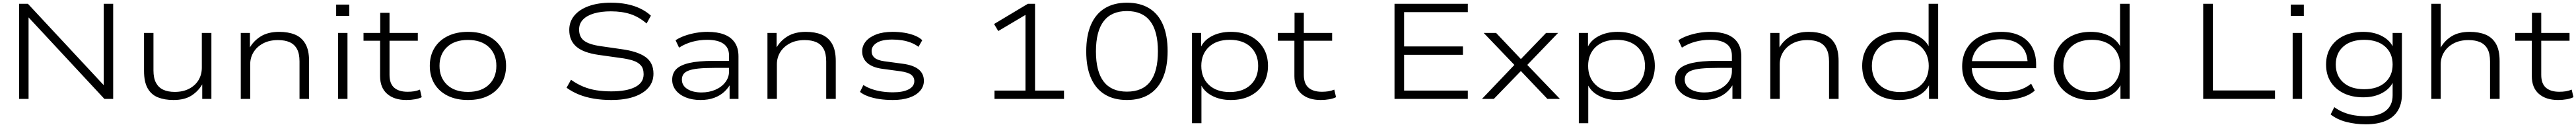

<svg xmlns="http://www.w3.org/2000/svg" viewBox="-20 -733 19120 941"><path d="M122 0V-705H187L762 -89H750V-705H820V0H755L181 -616H192V0Z M1267 8Q1202 8 1152.5 -11.5Q1103 -31 1076 -78.5Q1049 -126 1049 -207V-489H1119V-211Q1119 -155 1137.5 -120Q1156 -85 1191 -68.5Q1226 -52 1277 -52Q1339 -52 1384.5 -76Q1430 -100 1454 -140.5Q1478 -181 1478 -232V-489H1549V0H1481V-115H1485Q1455 -60 1403 -26Q1351 8 1267 8Z M1767 0V-489H1835V-373H1830Q1859 -428 1914 -462.5Q1969 -497 2052 -497Q2119 -497 2168.5 -477Q2218 -457 2246 -409.5Q2274 -362 2274 -281V0H2203V-278Q2203 -335 2184.5 -369.5Q2166 -404 2130.5 -420Q2095 -436 2043 -436Q1980 -436 1934 -412Q1888 -388 1862.5 -347.5Q1837 -307 1837 -256V0Z M2475 -615V-699H2572V-615ZM2489 0V-489H2559V0Z M2996 8Q2906 8 2853.5 -37.5Q2801 -83 2801 -169V-431H2678V-489H2802V-638H2871V-489H3081V-431H2871V-178Q2871 -113 2906 -83Q2941 -53 3005 -53Q3031 -53 3053 -56.5Q3075 -60 3097 -69L3110 -13Q3091 -3 3060.5 2.5Q3030 8 2996 8Z M3453 8Q3367 8 3303 -23.5Q3239 -55 3204.5 -112Q3170 -169 3170 -245Q3170 -321 3204.5 -377.5Q3239 -434 3303 -465.5Q3367 -497 3453 -497Q3541 -497 3604 -465.5Q3667 -434 3701.5 -377.5Q3736 -321 3736 -245Q3736 -170 3701.5 -112.5Q3667 -55 3604 -23.5Q3541 8 3453 8ZM3453 -52Q3552 -52 3608 -105Q3664 -158 3664 -245Q3664 -332 3608 -384.5Q3552 -437 3453 -437Q3354 -437 3298 -384.5Q3242 -332 3242 -245Q3242 -158 3298 -105Q3354 -52 3453 -52Z M4516 8Q4449 8 4388.5 -2Q4328 -12 4277 -32.5Q4226 -53 4185 -83L4218 -142Q4263 -110 4309.5 -91Q4356 -72 4407 -64Q4458 -56 4517 -56Q4631 -56 4694 -88Q4757 -120 4757 -183Q4757 -225 4736.5 -248.5Q4716 -272 4677 -284.5Q4638 -297 4582 -304L4425 -326Q4310 -342 4257.5 -387.5Q4205 -433 4205 -511Q4205 -573 4243.5 -618.5Q4282 -664 4351.5 -688.5Q4421 -713 4515 -713Q4577 -713 4631 -702.5Q4685 -692 4730.5 -670.5Q4776 -649 4811 -617L4779 -559Q4722 -608 4659 -628.5Q4596 -649 4514 -649Q4442 -649 4389 -633.5Q4336 -618 4307 -588Q4278 -558 4278 -514Q4278 -459 4315.5 -431Q4353 -403 4438 -391L4591 -369Q4711 -353 4770.5 -311Q4830 -269 4830 -187Q4830 -126 4792 -82.5Q4754 -39 4684 -15.5Q4614 8 4516 8Z M5179 8Q5118 8 5070.5 -11Q5023 -30 4996 -64Q4969 -98 4969 -142Q4969 -190 4999 -220.5Q5029 -251 5096.5 -266.5Q5164 -282 5277 -282H5407V-230H5281Q5209 -230 5162.5 -225Q5116 -220 5089.5 -209.5Q5063 -199 5052 -182.5Q5041 -166 5041 -143Q5041 -99 5081.5 -73.5Q5122 -48 5187 -48Q5243 -48 5289.5 -68Q5336 -88 5363.5 -124Q5391 -160 5391 -204V-321Q5391 -380 5349.5 -409Q5308 -438 5229 -438Q5171 -438 5118 -423.5Q5065 -409 5020 -380L4994 -435Q5025 -455 5063.5 -468.5Q5102 -482 5145 -489.5Q5188 -497 5231 -497Q5304 -497 5355 -477.5Q5406 -458 5433.5 -417.5Q5461 -377 5461 -315V0H5395V-114L5403 -115Q5386 -81 5355 -52.5Q5324 -24 5280 -8Q5236 8 5179 8Z M5676 0V-489H5744V-373H5739Q5768 -428 5823 -462.5Q5878 -497 5961 -497Q6028 -497 6077.5 -477Q6127 -457 6155 -409.5Q6183 -362 6183 -281V0H6112V-278Q6112 -335 6093.5 -369.5Q6075 -404 6039.5 -420Q6004 -436 5952 -436Q5889 -436 5843 -412Q5797 -388 5771.5 -347.5Q5746 -307 5746 -256V0Z M6607 8Q6553 8 6506.5 1Q6460 -6 6423 -19.5Q6386 -33 6363 -52L6388 -103Q6416 -85 6450.5 -73Q6485 -61 6525 -55Q6565 -49 6608 -49Q6682 -49 6724 -71Q6766 -93 6766 -132Q6766 -161 6743 -179Q6720 -197 6663 -205L6529 -223Q6455 -233 6417 -266.5Q6379 -300 6379 -353Q6379 -393 6405.5 -425.5Q6432 -458 6482.5 -477.5Q6533 -497 6605 -497Q6652 -497 6694 -490Q6736 -483 6770.5 -469Q6805 -455 6825 -435L6797 -386Q6772 -405 6741 -417Q6710 -429 6675 -434.5Q6640 -440 6603 -440Q6525 -440 6487 -415.5Q6449 -391 6449 -355Q6449 -324 6471 -305Q6493 -286 6544 -279L6678 -261Q6757 -251 6797 -219.5Q6837 -188 6837 -134Q6837 -92 6808.5 -59.5Q6780 -27 6728.5 -9.5Q6677 8 6607 8Z M7361 0V-62H7591V-648L7629 -645L7389 -503L7358 -555L7609 -705H7662V-62H7877V0Z M8344 8Q8247 8 8179.5 -33.5Q8112 -75 8077 -155Q8042 -235 8042 -352Q8042 -469 8077 -549.5Q8112 -630 8179.5 -671.5Q8247 -713 8344 -713Q8442 -713 8509.5 -671.5Q8577 -630 8611.5 -550Q8646 -470 8646 -354Q8646 -237 8611 -156Q8576 -75 8508.5 -33.5Q8441 8 8344 8ZM8344 -54Q8460 -54 8517 -128.5Q8574 -203 8574 -353Q8574 -502 8516.5 -576.5Q8459 -651 8344 -651Q8229 -651 8171.5 -576Q8114 -501 8114 -352Q8114 -203 8171.5 -128.5Q8229 -54 8344 -54Z M8827 180V-489H8895V-373H8888Q8910 -431 8971.5 -464Q9033 -497 9115 -497Q9199 -497 9260.5 -465.5Q9322 -434 9356.5 -377.5Q9391 -321 9391 -245Q9391 -169 9356.5 -112Q9322 -55 9260.5 -23.5Q9199 8 9115 8Q9034 8 8973 -25Q8912 -58 8890 -114H8897V180ZM9107 -51Q9205 -51 9261.5 -104Q9318 -157 9318 -245Q9318 -332 9262 -385Q9206 -438 9107 -438Q9009 -438 8952.5 -385Q8896 -332 8896 -245Q8896 -157 8952.5 -104Q9009 -51 9107 -51Z M9782 8Q9692 8 9639.5 -37.5Q9587 -83 9587 -169V-431H9464V-489H9588V-638H9657V-489H9867V-431H9657V-178Q9657 -113 9692 -83Q9727 -53 9791 -53Q9817 -53 9839 -56.5Q9861 -60 9883 -69L9896 -13Q9877 -3 9846.5 2.5Q9816 8 9782 8Z M10330 0V-705H10874V-643H10401V-389H10838V-327H10401V-62H10874V0Z M10979 0 11238 -271V-233L10992 -489H11084L11276 -287H11260L11455 -489H11544L11300 -236V-268L11558 0H11465L11260 -215H11276L11067 0Z M11698 180V-489H11766V-373H11759Q11781 -431 11842.5 -464Q11904 -497 11986 -497Q12070 -497 12131.5 -465.5Q12193 -434 12227.5 -377.5Q12262 -321 12262 -245Q12262 -169 12227.5 -112Q12193 -55 12131.5 -23.5Q12070 8 11986 8Q11905 8 11844 -25Q11783 -58 11761 -114H11768V180ZM11978 -51Q12076 -51 12132.5 -104Q12189 -157 12189 -245Q12189 -332 12133 -385Q12077 -438 11978 -438Q11880 -438 11823.5 -385Q11767 -332 11767 -245Q11767 -157 11823.5 -104Q11880 -51 11978 -51Z M12622 8Q12561 8 12513.5 -11Q12466 -30 12439 -64Q12412 -98 12412 -142Q12412 -190 12442 -220.5Q12472 -251 12539.5 -266.5Q12607 -282 12720 -282H12850V-230H12724Q12652 -230 12605.5 -225Q12559 -220 12532.5 -209.5Q12506 -199 12495 -182.5Q12484 -166 12484 -143Q12484 -99 12524.5 -73.5Q12565 -48 12630 -48Q12686 -48 12732.5 -68Q12779 -88 12806.5 -124Q12834 -160 12834 -204V-321Q12834 -380 12792.5 -409Q12751 -438 12672 -438Q12614 -438 12561 -423.5Q12508 -409 12463 -380L12437 -435Q12468 -455 12506.5 -468.5Q12545 -482 12588 -489.5Q12631 -497 12674 -497Q12747 -497 12798 -477.5Q12849 -458 12876.5 -417.5Q12904 -377 12904 -315V0H12838V-114L12846 -115Q12829 -81 12798 -52.5Q12767 -24 12723 -8Q12679 8 12622 8Z M13119 0V-489H13187V-373H13182Q13211 -428 13266 -462.5Q13321 -497 13404 -497Q13471 -497 13520.5 -477Q13570 -457 13598 -409.5Q13626 -362 13626 -281V0H13555V-278Q13555 -335 13536.5 -369.5Q13518 -404 13482.5 -420Q13447 -436 13395 -436Q13332 -436 13286 -412Q13240 -388 13214.5 -347.5Q13189 -307 13189 -256V0Z M14076 8Q13993 8 13931.5 -23.5Q13870 -55 13835.5 -111.5Q13801 -168 13801 -245Q13801 -321 13835.5 -377.5Q13870 -434 13932 -465.5Q13994 -497 14076 -497Q14157 -497 14218 -464.5Q14279 -432 14302 -374H14294V-705H14365V0H14297V-116H14304Q14280 -58 14219 -25Q14158 8 14076 8ZM14084 -51Q14183 -51 14239 -104Q14295 -157 14295 -244Q14295 -332 14239 -385Q14183 -438 14085 -438Q13986 -438 13929.5 -385Q13873 -332 13873 -244Q13873 -157 13929.5 -104Q13986 -51 14084 -51Z M14846 8Q14754 8 14685.5 -21.5Q14617 -51 14580 -107.5Q14543 -164 14543 -241Q14543 -318 14578.5 -375.5Q14614 -433 14679.5 -465Q14745 -497 14832 -497Q14915 -497 14973 -468Q15031 -439 15061.5 -385Q15092 -331 15092 -255V-228H14592V-280H15052L15029 -263Q15028 -350 14976.5 -396Q14925 -442 14832 -442Q14766 -442 14717.5 -419Q14669 -396 14641.5 -353.5Q14614 -311 14614 -252V-245Q14614 -182 14641.5 -139Q14669 -96 14722 -73.5Q14775 -51 14851 -51Q14913 -51 14964 -65.5Q15015 -80 15055 -113L15082 -62Q15045 -28 14981.5 -10Q14918 8 14846 8Z M15497 8Q15414 8 15352.5 -23.5Q15291 -55 15256.5 -111.5Q15222 -168 15222 -245Q15222 -321 15256.5 -377.5Q15291 -434 15353 -465.5Q15415 -497 15497 -497Q15578 -497 15639 -464.5Q15700 -432 15723 -374H15715V-705H15786V0H15718V-116H15725Q15701 -58 15640 -25Q15579 8 15497 8ZM15505 -51Q15604 -51 15660 -104Q15716 -157 15716 -244Q15716 -332 15660 -385Q15604 -438 15506 -438Q15407 -438 15350.5 -385Q15294 -332 15294 -244Q15294 -157 15350.5 -104Q15407 -51 15505 -51Z M16332 0V-705H16404V-63H16865V0Z M16982 -615V-699H17079V-615ZM16996 0V-489H17066V0Z M17539 188Q17463 188 17394.5 170.5Q17326 153 17278 115L17305 61Q17340 86 17377 100.5Q17414 115 17454.5 121.5Q17495 128 17540 128Q17635 128 17686.5 88Q17738 48 17738 -26V-134H17745Q17723 -79 17663 -45.5Q17603 -12 17520 -12Q17437 -12 17375 -42Q17313 -72 17278.5 -126Q17244 -180 17244 -255Q17244 -329 17278.5 -383.5Q17313 -438 17375 -467.5Q17437 -497 17520 -497Q17602 -497 17663 -463.5Q17724 -430 17746 -373H17738V-489H17807V-34Q17807 37 17776.5 87Q17746 137 17686 162.5Q17626 188 17539 188ZM17527 -72Q17625 -72 17681.5 -121.5Q17738 -171 17738 -255Q17738 -339 17681.5 -388.5Q17625 -438 17527 -438Q17429 -438 17372.5 -388.5Q17316 -339 17316 -255Q17316 -171 17372.5 -121.5Q17429 -72 17527 -72Z M18025 0V-705H18095V-373H18091Q18119 -428 18173 -462.5Q18227 -497 18310 -497Q18377 -497 18426.5 -477Q18476 -457 18504 -410Q18532 -363 18532 -281V0H18461V-278Q18461 -335 18442.5 -369.5Q18424 -404 18388.5 -420Q18353 -436 18301 -436Q18238 -436 18192 -412Q18146 -388 18120.5 -347.5Q18095 -307 18095 -256V0Z M18966 8Q18876 8 18823.5 -37.5Q18771 -83 18771 -169V-431H18648V-489H18772V-638H18841V-489H19051V-431H18841V-178Q18841 -113 18876 -83Q18911 -53 18975 -53Q19001 -53 19023 -56.5Q19045 -60 19067 -69L19080 -13Q19061 -3 19030.5 2.5Q19000 8 18966 8Z"/></svg>

Font: Nunito Sans 10pt Expanded Light
Style: Regular
Weight: 300
Width: 7
Designer: Vernon Adams
Foundry: Vernon Adams
Version: Version 3.101;gftools[0.9.27]